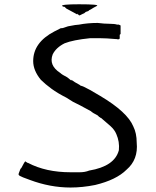

<svg xmlns="http://www.w3.org/2000/svg" viewBox="-20 -840 720 884"><path d="M293 -718.8Q332 -726.6 343.8 -726.6Q363.3 -730.5 384.8 -732.4Q406.2 -734.4 429.7 -734.4Q460.9 -730.5 484.4 -730.5Q507.8 -730.5 519.5 -726.6H523.4H527.3Q535.2 -722.7 535.2 -722.7V-683.6L531.2 -679.7V-675.8V-671.9V-668V-664.1Q531.2 -656.2 515.6 -660.2H511.7Q468.8 -664.1 441.4 -664.1Q414.1 -664.1 394.5 -664.1Q316.4 -656.2 277.3 -640.6Q238.3 -621.1 222.7 -589.8Q203.1 -539.1 257.8 -503.9Q265.6 -496.1 289.1 -484.4L308.6 -468.8V-472.7Q324.2 -460.9 339.8 -453.1Q347.7 -449.2 351.6 -445.3Q359.4 -445.3 394.5 -425.8L441.4 -398.4Q566.4 -324.2 593.8 -257.8Q609.4 -226.6 609.4 -183.6Q617.2 -105.5 562.5 -58.6Q515.6 -11.7 418 11.7Q359.4 23.4 304.7 23.4Q210.9 23.4 117.2 -11.7L85.9 -23.4Q66.4 -31.2 66.4 -35.2Q62.5 -35.2 74.2 -62.5L78.1 -66.4Q93.8 -97.7 97.7 -97.7Q97.7 -93.8 101.6 -93.8Q105.5 -89.8 109.4 -89.8Q191.4 -46.9 304.7 -46.9Q324.2 -46.9 347.7 -46.9Q371.1 -46.9 390.6 -54.7Q507.8 -74.2 527.3 -148.4Q531.2 -187.5 515.6 -222.7Q507.8 -242.2 488.3 -259.8Q468.8 -277.3 445.3 -296.9Q441.4 -296.9 441.4 -298.8Q441.4 -300.8 437.5 -300.8L429.7 -308.6Q406.2 -320.3 398.4 -328.1L347.7 -355.5L332 -363.3L316.4 -371.1L285.2 -390.6Q246.1 -410.2 216.8 -431.6Q187.5 -453.1 168 -472.7Q132.8 -515.6 132.8 -558.6Q132.8 -644.5 230.5 -695.3L253.9 -707Q257.8 -710.9 269.5 -710.9ZM343.8 -820.3Q441.4 -820.3 425.8 -812.5Q410.2 -804.7 398.4 -796.9L390.6 -793L386.7 -789.1L375 -785.2Q367.2 -777.3 363.3 -777.3L347.7 -769.5H343.8L335.9 -777.3V-773.4L285.2 -800.8Q285.2 -800.8 277.3 -808.6Q265.6 -808.6 265.6 -816.4V-812.5Q261.7 -820.3 343.8 -820.3Z"/></svg>

Font: 和音 by 宁静之雨，公众号njzyshare
Style: Regular
Weight: 400
Designer: Steve Matteson
Foundry: Ascender Corporation
Version: Version 6.00;June 8, 2018;FontCreator 11.0.0.2388 32-bit